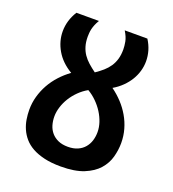

<svg xmlns="http://www.w3.org/2000/svg" viewBox="-129 -789 808 899"><g transform="rotate(20 275.0 -339.0)"><path d="M451.7 -689.9Q467.3 -665.5 474.9 -639.6Q482.4 -613.8 482.4 -587.4Q482.4 -563 475.6 -539.1Q468.8 -515.1 455.6 -493.2Q442.4 -471.2 422.6 -451.7Q402.8 -432.1 377 -417Q405.3 -396.5 428.5 -371.6Q451.7 -346.7 468.5 -317.6Q485.4 -288.6 494.6 -256.1Q503.9 -223.6 503.9 -188Q503.9 -153.8 494.4 -118.4Q484.9 -83 459.5 -54Q434.1 -24.9 389.4 -6.6Q344.7 11.7 274.4 11.7Q227.5 11.7 192.4 3.4Q157.2 -4.9 131.8 -19Q106.4 -33.2 89.8 -52.5Q73.2 -71.8 63.5 -94Q53.7 -116.2 49.8 -140.4Q45.9 -164.6 45.9 -188Q45.9 -222.2 54.9 -254.6Q64 -287.1 80.3 -316.4Q96.7 -345.7 119.9 -371.1Q143.1 -396.5 171.4 -417Q119.6 -447.8 93.5 -492.7Q67.4 -537.6 67.4 -586.9Q67.4 -640.6 98.1 -689.9H210.4Q202.1 -676.3 197.3 -664.3Q192.4 -652.3 189.9 -641.6Q187.5 -630.9 186.8 -621.3Q186 -611.8 186 -603.5Q186 -576.2 192.4 -555.2Q198.7 -534.2 210.4 -517.1Q222.2 -500 238.5 -485.6Q254.9 -471.2 274.4 -457Q295.4 -471.2 311.8 -485.6Q328.1 -500 339.6 -517.1Q351.1 -534.2 357.2 -555.2Q363.3 -576.2 363.3 -603.5Q363.3 -620.1 359.4 -641.4Q355.5 -662.6 338.9 -689.9ZM382.3 -198.7Q382.3 -221.7 374.3 -246.1Q366.2 -270.5 351.8 -293.2Q337.4 -315.9 317.6 -335.4Q297.9 -355 274.4 -368.7Q250 -355 230 -335.2Q210 -315.4 196 -292.7Q182.1 -270 174.6 -245.8Q167 -221.7 167 -198.7Q167 -175.8 173.1 -155.5Q179.2 -135.3 192.4 -119.9Q205.6 -104.5 225.8 -95.5Q246.1 -86.4 274.4 -86.4Q302.7 -86.4 323 -95.5Q343.3 -104.5 356.4 -119.9Q369.6 -135.3 376 -155.5Q382.3 -175.8 382.3 -198.7Z"/></g></svg>

Font: Code New Roman
Style: Bold
Weight: 700
Monospace: yes
Designer: Sam Radian
Foundry: Code New Roman
Version: Version 1.508 October 19, 2014